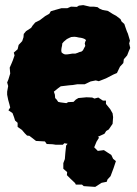

<svg xmlns="http://www.w3.org/2000/svg" viewBox="-20 -542 537 752"><path d="M199 25 186 23 163 22 156 12 139 11 121 10 107 -1 95 -10 86 -11 77 -20 66 -33 49 -45V-61L39 -70L35 -83L29 -99L13 -110L20 -121L17 -133L12 -151L8 -171V-183L12 -205L8 -219L13 -231L20 -254L18 -277L25 -293L30 -305L37 -325L34 -336L49 -349L53 -366L67 -381L72 -396L73 -409L82 -420L102 -433L107 -441L118 -454L136 -463L157 -479L173 -488L179 -498L196 -503L221 -510H244L258 -516L281 -515L289 -520L306 -522L332 -516H347L362 -514L370 -508L382 -503L403 -499L422 -487L435 -480L452 -467L456 -458L467 -448L472 -433L477 -419L481 -410L489 -383L486 -372L490 -354L485 -343L478 -325L465 -310L463 -295L450 -281L438 -256L424 -250L395 -235L367 -224L355 -227L335 -223L312 -212H296H283L265 -209L252 -208L218 -204L207 -196L191 -183L195 -171L196 -158L201 -153L208 -143L217 -141L240 -138L247 -142L268 -143L277 -152L287 -158L319 -161L341 -160L350 -156L365 -160L383 -148H395V-135L412 -114L421 -98L423 -83L421 -57L406 -35L396 -29L389 -18L363 -6L346 3L326 6H310L296 14L269 19L250 22L232 19L226 25ZM234 -329H243L251 -330L257 -331L263 -332H275L284 -335L291 -338L299 -340L305 -345L309 -353L314 -362L312 -372L314 -379L317 -385L312 -389L305 -392L297 -394L289 -395L280 -397L272 -398L259 -397L252 -394L242 -389L236 -384L230 -379L224 -372L223 -363L221 -354L220 -345L221 -337L227 -332ZM308 187 301 181H277L274 175L255 157L242 144L243 132L228 119V97L234 81L236 56L239 28L258 5L277 -6L307 -20L325 -26L353 -16H361L362 -7L368 -3L358 13L349 35L363 49L387 46L416 65L423 80L434 89L425 116L413 148L401 161L398 170L378 174L353 190Z"/></svg>

Font: Winky Rough ExtraBold
Style: Italic
Weight: 800
Italic angle: -8.97852°
Designer: Simon Atzbach
Foundry: typofactur
Version: Version 1.206; ttfautohint (v1.8.4.7-5d5b)